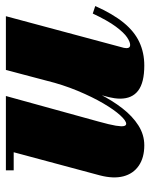

<svg xmlns="http://www.w3.org/2000/svg" viewBox="51 -551 510 652"><g transform="rotate(-90 306.0 -225.0)"><path d="M138.5 10Q96.5 10 69.2 -8.8Q42 -27.5 33.2 -61.2Q24.5 -95 36.5 -141L115 -433.5H53.5V-460H306L219.5 -146.5Q208.5 -107 205.2 -86.8Q202 -66.5 204 -59Q206 -51.5 211.5 -51.5Q222 -51.5 240.5 -71.8Q259 -92 280.8 -129Q302.5 -166 323.5 -216.2Q344.5 -266.5 359.5 -327H380Q368 -281 351.2 -233.5Q334.5 -186 312.8 -142.5Q291 -99 264.2 -64.5Q237.5 -30 206 -10Q174.5 10 138.5 10ZM409.5 10Q351.5 10 324.2 -10.8Q297 -31.5 297 -72Q297 -81.5 298.5 -91.5Q300 -101.5 302 -110L394.5 -460H577L472 -68.5Q470.5 -64 469.5 -59.2Q468.5 -54.5 468.5 -50.5Q468.5 -38 479 -38Q489.5 -38 505.2 -48.5Q521 -59 541.5 -86.5Q562 -114 586 -165L611.5 -156.5Q585 -97 555 -60.2Q525 -23.5 489 -6.8Q453 10 409.5 10Z"/></g></svg>

Font: Bodoni Moda 9pt Black
Style: Italic
Weight: 900
Italic angle: -13°
Designer: Owen Earl
Foundry: indestructible type
Version: Version 2.004